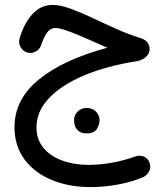

<svg xmlns="http://www.w3.org/2000/svg" viewBox="-20 -450 680 789"><path d="M196.8 -429.7Q227.5 -429.7 270 -414.3Q312.5 -398.9 360.8 -376Q409.2 -353 459 -330.8Q508.8 -308.6 554.7 -294.4Q594.7 -283.2 594.7 -247.6Q594.7 -230.5 580.8 -217Q566.9 -203.6 543 -198.7Q418 -179.2 325.2 -139.9Q232.4 -100.6 181.2 -46.4Q129.9 7.8 129.9 73.2Q129.9 122.6 158 157Q186 191.4 234.9 209.5Q283.7 227.5 344.7 227.5Q389.6 227.5 439.2 218.8Q488.8 210 534.7 193.4Q553.2 186.5 570.1 193.1Q586.9 199.7 593.8 216.8Q601.1 234.4 593.8 251.7Q586.4 269 569.3 277.3Q522 297.9 464.6 308.3Q407.2 318.8 352.1 318.8Q262.7 318.8 191.9 289.3Q121.1 259.8 80.3 204.6Q39.6 149.4 39.6 72.3Q39.6 -41.5 139.2 -123Q238.8 -204.6 420.9 -253.9Q395 -265.1 364 -279.1Q333 -293 302.5 -305.7Q272 -318.4 247.1 -326.7Q222.2 -335 209 -335Q186.5 -335 172.9 -315.2Q159.2 -295.4 149.9 -267.1Q145 -249 128.2 -239Q111.3 -229 93.3 -233.9Q75.2 -238.8 65.2 -255.6Q55.2 -272.5 60.1 -290.5Q76.7 -350.1 111.3 -389.9Q146 -429.7 196.8 -429.7ZM284.2 43.9Q284.2 24.4 298.6 9Q313 -6.3 335.9 -6.3Q352.1 -6.3 363.3 0.2Q374.5 6.8 380.9 17.1Q389.2 29.3 389.2 44.4Q389.2 60.5 378.4 79.3Q367.7 98.1 335.9 98.1Q314.9 98.1 303.7 88.9Q292.5 79.6 288.1 67.4Q284.2 57.1 284.2 43.9Z"/></svg>

Font: Mikhak-FD Medium
Style: Regular
Weight: 500
Designer: Amin Abedi
Version: Version 3.2